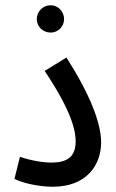

<svg xmlns="http://www.w3.org/2000/svg" viewBox="-20 -706 442 731"><path d="M173 -582C201 -582 224 -605 224 -633C224 -662 201 -686 173 -686C143 -686 120 -662 120 -633C120 -605 143 -582 173 -582ZM35 -25C70 -7 134 5 181 5C309 5 365 -77 365 -164C365 -237 323 -346 233 -487L150 -436C258 -275 268 -203 268 -167C268 -108 234 -87 176 -87C143 -87 96 -95 56 -109Z"/></svg>

Font: Noto Sans Arabic ExtCond Med
Style: Regular
Weight: 500
Width: 2
Designer: Monotype Design Team, Nadine Chahine, Nizar Qandah and Khaled Hosny
Foundry: Monotype Imaging Inc.
Version: Version 2.012